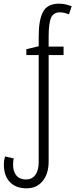

<svg xmlns="http://www.w3.org/2000/svg" viewBox="-20 -785 409 1042"><path d="M124 237Q66 237 33.5 203Q1 169 1 108Q1 83 8 64L55 75Q53 80 52 88.5Q51 97 51 109Q51 146 69 167.5Q87 189 121 189Q154 189 172 164Q190 139 190 96V-486H123V-518L190 -534V-588Q190 -676 213.5 -720.5Q237 -765 300 -765Q320 -765 336.5 -761Q353 -757 369 -751L354 -707Q329 -718 305 -718Q270 -718 257 -688.5Q244 -659 244 -586V-532H325V-486H244V92Q244 157 212 197Q180 237 124 237Z"/></svg>

Font: Noto Sans ExtraCondensed Light
Style: Regular
Weight: 300
Width: 2
Designer: Monotype Design Team
Foundry: Monotype Imaging Inc.
Version: Version 2.013; ttfautohint (v1.8.4.7-5d5b)